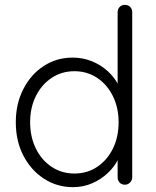

<svg xmlns="http://www.w3.org/2000/svg" viewBox="-20 -760 642 790"><path d="M494 -740Q507 -740 515.5 -731.5Q524 -723 524 -710V-30Q524 -18 515 -9Q506 0 494 0Q480 0 472 -9Q464 -18 464 -30V-149L481 -163Q481 -135 466 -104.5Q451 -74 423.5 -48Q396 -22 359.5 -6Q323 10 280 10Q214 10 160.5 -25Q107 -60 76 -120Q45 -180 45 -257Q45 -333 76 -393.5Q107 -454 160 -488.5Q213 -523 279 -523Q321 -523 358 -508Q395 -493 423.5 -467Q452 -441 468.5 -407.5Q485 -374 485 -338L464 -353V-710Q464 -722 472 -731Q480 -740 494 -740ZM286 -46Q339 -46 380 -73.5Q421 -101 444.5 -148.5Q468 -196 468 -257Q468 -317 444.5 -364.5Q421 -412 380 -439.5Q339 -467 286 -467Q234 -467 192.5 -439.5Q151 -412 127.5 -364.5Q104 -317 104 -257Q104 -197 127.5 -149Q151 -101 192.5 -73.5Q234 -46 286 -46Z"/></svg>

Font: Quicksand Light
Style: Regular
Weight: 400
Version: Version 3.004